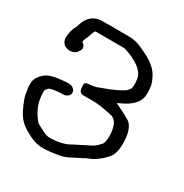

<svg xmlns="http://www.w3.org/2000/svg" viewBox="-177 -816 910 947"><g transform="rotate(30 277.5 -343.0)"><path d="M430.6 -502V-487C430.6 -483.1 428.1 -479.2 428.1 -475C428.1 -473.9 427.8 -472.3 425.7 -469.9C418.9 -461.7 416.1 -455 405.7 -449C380.8 -433.5 363.1 -426 332.6 -413C313.1 -404.7 301.2 -402.5 282.2 -393.9C276.1 -391.1 246.7 -384.5 231.2 -384.5C205.9 -384.5 212.4 -361 212.4 -361C212.5 -355.3 209.9 -323.5 238.7 -323.5H290C314.6 -323.5 339.8 -320.7 358.7 -316.9L403.7 -307.9C420 -304.6 434.1 -289.7 438.9 -278C446.6 -259.6 450.6 -239.2 450.6 -214C450.6 -194.2 447.5 -172.1 440.3 -164.8C427.5 -151.9 424.7 -147.3 409.5 -136.3C398.3 -128.1 374 -119.5 356.9 -109C348.1 -103.6 321 -91.8 308 -83.9C283.3 -68.9 243.8 -59.5 197.5 -59.5C184.5 -59.5 172 -64.3 159.8 -70.5C150.4 -75.3 118.3 -90.6 112.9 -97.1C90.4 -123.9 68.8 -160.7 63.1 -198.9C61.5 -209.5 59.4 -221.8 59.4 -230V-247C59.4 -251.1 66.1 -259.3 72 -265C78 -270.8 111.8 -277.5 140 -277.5H147.5C168.3 -277.5 185.6 -290.3 185.6 -307.5C185.6 -324 169.5 -338.5 147.5 -338.5H140C132.4 -338.5 126.5 -337.5 114.2 -336.4C77.4 -333.1 36.4 -327.3 12.8 -303.8C0.3 -291.3 -16.9 -272.1 -16.9 -247V-229C-16.9 -222.1 -16.2 -216.6 -14.2 -208.9L-11.9 -194.2C-10.9 -188.1 -10.2 -178.8 -7.5 -171.4C-3 -159.5 -0.2 -149.8 6.5 -134.4C24.1 -93.8 42.7 -58.8 88.7 -33.7C116 -18.7 147.1 1.5 196.2 1.5C230.9 1.5 261.4 -4 288.4 -8.8C323.5 -15 353 -36.4 375 -46C398.3 -56.2 398.7 -60.2 421.5 -68.6C435.9 -73.9 449.4 -82.6 461.9 -91.8C481 -105.9 487.4 -113.9 499.7 -126.2C522.1 -148.6 526.9 -181.5 526.9 -214C526.9 -252.4 522.5 -293.1 496.5 -321.2C487.2 -331.3 400.5 -373.3 400.5 -373.3L425.5 -385.3C464.4 -403.9 506.9 -434.3 506.9 -487V-502C506.9 -507.6 505.9 -512.4 505.6 -517.9C504.6 -542.4 493.1 -565 483.1 -583C464.5 -616.3 425.9 -641.5 390.3 -657.8C367.9 -668.1 334.1 -687.5 292.5 -687.5C239.5 -687.5 185.9 -688.9 132 -687.5C89.4 -686.4 66.2 -660.4 54.3 -637.9C46 -621.9 42.4 -601.8 36 -591.6C27 -577.2 20.6 -546.5 20.6 -527C20.6 -517.3 23.9 -508 30.1 -498.9C49.1 -472.2 95.6 -477.1 109 -498.4L114.8 -507.7C125.7 -522.4 119.5 -540.6 101.8 -549.4C102.7 -553.3 103.3 -557.1 104.2 -561C105.3 -565.8 110.3 -574.8 113.7 -583.3C122.8 -606 127.2 -626.5 133.8 -626.5H292.5C297.3 -626.5 301 -625.8 305.3 -624.4C363.1 -605.8 429.4 -571.6 429.4 -515C429.4 -510.8 430.6 -507 430.6 -502Z"/></g></svg>

Font: CiSf OpenHand
Style: BdExt
Weight: 400
Foundry: Cannot Into Space Fonts
Version: Version 0.7892